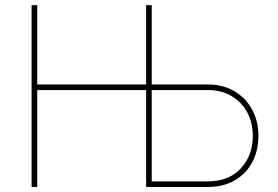

<svg xmlns="http://www.w3.org/2000/svg" viewBox="-20 -748 1110 768"><path d="M106.4 0V-727.5H128.9V-410.2H575.2V-387.7H128.9V0ZM577.1 -410.2H810.5Q873 -410.2 918.7 -382.6Q964.4 -355 989 -308.6Q1013.7 -262.2 1013.7 -205.6Q1013.7 -145.5 989 -99.1Q964.4 -52.7 918.7 -26.4Q873 0 810.5 0H564.5V-727.5H586.9V-22.5H810.5Q895 -22.5 943.1 -74Q991.2 -125.5 991.2 -205.6Q991.2 -255.9 969.5 -297.1Q947.8 -338.4 907.5 -363Q867.2 -387.7 810.5 -387.7H577.1Z"/></svg>

Font: Inter 18pt Thin
Style: Regular
Weight: 250
Designer: Rasmus Andersson
Foundry: rsms
Version: Version 4.001;git-66647c0bb